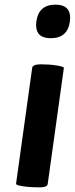

<svg xmlns="http://www.w3.org/2000/svg" viewBox="-20 -788 321 824"><path d="M118 -496Q120 -512 156 -512Q192 -512 223.5 -507Q255 -502 254 -496L185 0Q184 6 182 8Q176 16 149 16Q122 16 100 14Q47 9 49 0ZM218 -768Q281 -768 281 -712Q281 -705 280 -696Q270 -624 198 -624Q135 -624 135 -680Q135 -687 136 -696Q146 -768 218 -768Z"/></svg>

Font: Chau Philomene One
Style: Italic
Weight: 400
Designer: Vicente Lamonaca
Foundry: TipoType
Version: Version 1.001